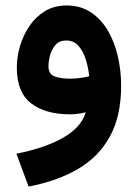

<svg xmlns="http://www.w3.org/2000/svg" viewBox="-20 -417 504 702"><path d="M422.9 -103.5Q422.9 6.8 382.1 81.5Q341.3 156.2 265.4 200.7Q189.5 245.1 84.5 265.1L40 145Q142.1 125 209.5 87.2Q276.9 49.3 293.5 -6.3Q262.7 1 236.8 1Q145.5 1 93.5 -39.3Q41.5 -79.6 41.5 -169.9Q41.5 -208.5 53.2 -248.5Q64.9 -288.6 87.9 -322.3Q110.8 -356 144.8 -376.5Q178.7 -397 223.1 -397Q274.4 -397 312 -372.1Q349.6 -347.2 374.3 -305.2Q398.9 -263.2 410.9 -210.9Q422.9 -158.7 422.9 -103.5ZM235.8 -129.4Q256.3 -129.4 274.7 -132.1Q293 -134.8 306.2 -138.2Q303.2 -168.5 293.9 -198.7Q284.7 -229 267.3 -249Q250 -269 222.2 -269Q196.8 -269 182.6 -252.4Q168.5 -235.8 162.8 -213.9Q157.2 -191.9 157.2 -174.8Q157.2 -146.5 179 -137.9Q200.7 -129.4 235.8 -129.4Z"/></svg>

Font: Vazirmatn RD UI FD
Style: Bold
Weight: 700
Designer: Saber Rastikerdar
Foundry: Saber Rastikerdar
Version: Version 33.003